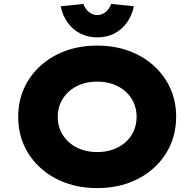

<svg xmlns="http://www.w3.org/2000/svg" viewBox="-20 -951 993 981"><path d="M477 10Q388 10 314.5 -17Q241 -44 186.5 -93.5Q132 -143 102.5 -209Q73 -275 73 -354Q73 -433 102.5 -499Q132 -565 186.5 -614.5Q241 -664 314.5 -691Q388 -718 477 -718Q565 -718 638.5 -691Q712 -664 766.5 -614.5Q821 -565 850.5 -499Q880 -433 880 -355Q880 -276 850.5 -209.5Q821 -143 766.5 -93.5Q712 -44 638.5 -17Q565 10 477 10ZM477 -174Q520 -174 557 -187Q594 -200 621.5 -224.5Q649 -249 663.5 -282Q678 -315 678 -354Q678 -393 663.5 -426Q649 -459 621.5 -483.5Q594 -508 557 -521Q520 -534 477 -534Q433 -534 396 -521Q359 -508 331.5 -483Q304 -458 289.5 -425.5Q275 -393 275 -354Q275 -315 289.5 -282.5Q304 -250 331.5 -225Q359 -200 396 -187Q433 -174 477 -174ZM477 -760Q430 -760 391 -779.5Q352 -799 326 -835Q300 -871 290 -919L406 -931Q415 -905 434.5 -889.5Q454 -874 477 -874Q500 -874 519.5 -889.5Q539 -905 548 -931L664 -919Q654 -871 628 -835Q602 -799 563.5 -779.5Q525 -760 477 -760Z"/></svg>

Font: Lexend Exa ExtraBold
Style: Regular
Weight: 800
Designer: Bonnie Shaver-Troup, Thomas Jockin
Foundry: Lexend
Version: Version 1.007